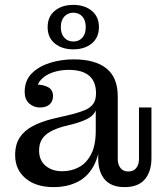

<svg xmlns="http://www.w3.org/2000/svg" viewBox="-20 -757 671 786"><path d="M143 -317Q118 -317 99.5 -333.5Q81 -350 81 -381Q81 -427 109.5 -456Q138 -485 184 -499.5Q230 -514 282 -514Q369 -514 415.5 -477Q462 -440 462 -363L373 -376Q373 -423 345 -447Q317 -471 261 -471Q228 -471 198.5 -461.5Q169 -452 150 -433Q131 -414 127 -383L125 -411Q157 -411 177 -400Q197 -389 197 -364Q197 -342 183 -329.5Q169 -317 143 -317ZM490 9Q436 9 409 -22Q382 -53 382 -109V-168H372V-305H368L373 -340V-376L462 -363V-106Q462 -84 473 -69.5Q484 -55 505 -55Q527 -55 538 -69.5Q549 -84 549 -106V-317H600V-110Q600 -55 573 -23Q546 9 490 9ZM199 9Q127 9 84.5 -27Q42 -63 42 -122Q42 -166 61 -194.5Q80 -223 114.5 -241Q149 -259 193 -270L274 -289Q305 -297 327 -306Q349 -315 361 -331Q373 -347 373 -374L377 -305H372Q364 -286 344 -274Q324 -262 286 -251L239 -239Q207 -230 185 -217.5Q163 -205 151.5 -186.5Q140 -168 140 -141Q140 -101 166.5 -78.5Q193 -56 235 -56Q272 -56 303 -72.5Q334 -89 353 -125.5Q372 -162 372 -222L391 -217Q392 -138 368.5 -88Q345 -38 301.5 -14.5Q258 9 199 9ZM280 -555Q234 -555 204.5 -579Q175 -603 175 -646Q175 -689 204.5 -713Q234 -737 280 -737Q326 -737 355.5 -713Q385 -689 385 -646Q385 -603 355.5 -579Q326 -555 280 -555ZM280 -587Q303 -587 317 -602.5Q331 -618 331 -646Q331 -674 317 -689.5Q303 -705 280 -705Q258 -705 243.5 -689.5Q229 -674 229 -646Q229 -618 243.5 -602.5Q258 -587 280 -587Z"/></svg>

Font: Montagu Slab
Style: Bold
Weight: 700
Designer: Florian Karsten
Foundry: Florian Karsten
Version: Version 1.000